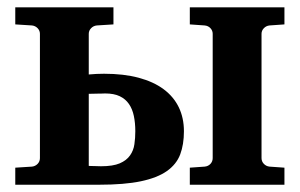

<svg xmlns="http://www.w3.org/2000/svg" viewBox="-20 -508 824 528"><path d="M352.1 -147Q352.1 -169.9 348.1 -189Q344.2 -208 334.7 -221.9Q325.2 -235.8 309.3 -243.4Q293.5 -251 269 -251Q266.6 -251 260.5 -250.7Q254.4 -250.5 247.6 -250.5Q240.7 -250.5 234.1 -250.2Q227.5 -250 224.1 -250V-51.8Q226.1 -51.8 230.5 -51.5Q234.9 -51.3 240.2 -51.3Q245.6 -51.3 250.5 -51Q255.4 -50.8 257.8 -50.8Q290.5 -50.8 309.3 -58.8Q328.1 -66.9 337.6 -80.6Q347.2 -94.2 349.6 -111.3Q352.1 -128.4 352.1 -147ZM502 0V-46.9L543 -49.8Q552.7 -50.8 558.8 -57.4Q564.9 -64 564.9 -73.2V-415Q564.9 -423.8 558.8 -430.4Q552.7 -437 543 -438L502 -440.9V-487.8H762.2V-440.9L721.2 -438Q711.9 -437 705.6 -430.4Q699.2 -423.8 699.2 -415V-73.2Q699.2 -64 705.6 -57.4Q711.9 -50.8 721.2 -49.8L762.2 -46.9V0ZM485.8 -147Q485.8 -110.8 475.6 -83.5Q465.3 -56.2 439 -37.6Q412.6 -19 367.4 -9.5Q322.3 0 252 0H22V-46.9L67.9 -49.8Q77.1 -50.8 83.5 -57.4Q89.8 -64 89.8 -73.2V-415Q89.8 -423.8 83.5 -430.4Q77.1 -437 67.9 -438L22 -440.9V-487.8H292V-440.9L246.1 -438Q236.8 -437 230.5 -430.4Q224.1 -423.8 224.1 -415V-303.2Q232.9 -304.2 245.4 -304.7Q257.8 -305.2 266.1 -305.2Q320.3 -305.2 361.3 -294.2Q402.3 -283.2 429.9 -262.7Q457.5 -242.2 471.7 -212.9Q485.8 -183.6 485.8 -147Z"/></svg>

Font: Charis SIL CyrE
Style: Bold
Weight: 700
Foundry: SIL International
Version: Version 5.000